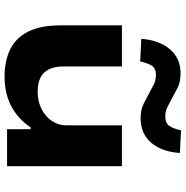

<svg xmlns="http://www.w3.org/2000/svg" viewBox="-6 -796 813 841"><g transform="rotate(90 400.5 -375.5)"><path d="M315 11Q247 11 196.5 -13.5Q146 -38 118.5 -92.5Q91 -147 91 -235V-503H271V-250Q271 -208 284 -182.5Q297 -157 321.5 -145.5Q346 -134 381 -134Q425 -134 458.5 -151.5Q492 -169 510.5 -197.5Q529 -226 529 -257V-503H708V0H546V-103H538Q501 -48 445.5 -18.5Q390 11 315 11ZM249 -583 150 -588Q156 -666 195.5 -713Q235 -760 302 -760Q340 -760 366.5 -746Q393 -732 411 -722Q426 -715 446 -704Q466 -693 490 -693Q519 -693 531 -710Q543 -727 551 -762L650 -757Q645 -678 605.5 -631.5Q566 -585 498 -585Q459 -585 433 -599Q407 -613 389 -622Q373 -630 353 -641Q333 -652 308 -652Q280 -652 268.5 -635Q257 -618 249 -583Z"/></g></svg>

Font: Nunito Sans 7pt Expanded ExtraBold
Style: Regular
Weight: 800
Width: 7
Designer: Vernon Adams
Foundry: Vernon Adams
Version: Version 3.101;gftools[0.9.27]